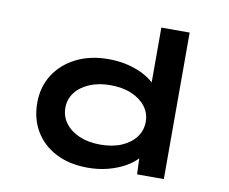

<svg xmlns="http://www.w3.org/2000/svg" viewBox="-81 -842 1140 955"><g transform="rotate(10 489.0 -365.0)"><path d="M419 10Q326 10 258 -25Q190 -60 153 -122Q116 -184 116 -265Q116 -345 155.5 -407Q195 -469 265.5 -504.5Q336 -540 428 -540Q484 -540 532 -527.5Q580 -515 615.5 -494.5Q651 -474 672 -450Q693 -426 695 -402L659 -395V-740H802V0H667L661 -142L689 -131Q687 -107 665 -82Q643 -57 605.5 -36Q568 -15 520.5 -2.5Q473 10 419 10ZM460 -114Q522 -114 567.5 -133.5Q613 -153 638.5 -187Q664 -221 664 -265Q664 -308 638.5 -341.5Q613 -375 567.5 -394.5Q522 -414 460 -414Q400 -414 354.5 -394.5Q309 -375 283.5 -341.5Q258 -308 258 -265Q258 -221 283.5 -187Q309 -153 354.5 -133.5Q400 -114 460 -114Z"/></g></svg>

Font: Lexend Zetta SemiBold
Style: Regular
Weight: 600
Designer: Bonnie Shaver-Troup, Thomas Jockin
Foundry: Lexend
Version: Version 1.007